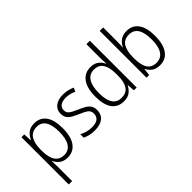

<svg xmlns="http://www.w3.org/2000/svg" viewBox="-81 -1364 2205 2205"><g transform="rotate(-45 1021.0 -262.0)"><path d="M297 -542Q389 -542 439.5 -473.5Q490 -405 490 -269Q490 -132 437.5 -61Q385 10 294 10Q231 10 192.5 -20Q154 -50 137 -91H133Q134 -69 135 -44Q136 -19 136 4V236H81V-532H126L132 -433H136Q155 -478 193.5 -510Q232 -542 297 -542ZM288 -493Q211 -493 174 -437.5Q137 -382 136 -280V-257Q136 -39 286 -39Q356 -39 394.5 -97Q433 -155 433 -269Q433 -378 397.5 -435.5Q362 -493 288 -493Z M917 -138Q917 -68 869.5 -29Q822 10 734 10Q686 10 648 0.5Q610 -9 583 -23V-79Q614 -61 653.5 -50Q693 -39 735 -39Q801 -39 831.5 -64.5Q862 -90 862 -136Q862 -179 830.5 -202.5Q799 -226 737 -251Q694 -270 660.5 -288.5Q627 -307 608 -334.5Q589 -362 589 -406Q589 -469 636 -505.5Q683 -542 763 -542Q805 -542 841.5 -533Q878 -524 909 -510L888 -464Q861 -477 828 -485.5Q795 -494 761 -494Q706 -494 674.5 -471.5Q643 -449 643 -408Q643 -378 657.5 -360Q672 -342 699.5 -327.5Q727 -313 768 -295Q810 -277 844 -258Q878 -239 897.5 -211Q917 -183 917 -138Z M1207 10Q1111 10 1060.5 -59Q1010 -128 1010 -261Q1010 -398 1063 -470Q1116 -542 1210 -542Q1270 -542 1308 -513Q1346 -484 1364 -443H1368Q1367 -466 1365.5 -490.5Q1364 -515 1364 -535V-760H1420V0H1375L1368 -90H1364Q1345 -49 1307.5 -19.5Q1270 10 1207 10ZM1215 -38Q1294 -38 1329.5 -92.5Q1365 -147 1365 -248V-276Q1365 -381 1330 -437Q1295 -493 1218 -493Q1144 -493 1106 -433Q1068 -373 1068 -260Q1068 -152 1104 -95Q1140 -38 1215 -38Z M1636 -536Q1636 -512 1635 -484.5Q1634 -457 1633 -438H1636Q1654 -484 1695 -513Q1736 -542 1796 -542Q1889 -542 1939.5 -472.5Q1990 -403 1990 -268Q1990 -138 1939 -64Q1888 10 1791 10Q1732 10 1694.5 -16.5Q1657 -43 1637 -85H1633L1623 0H1580V-760H1636ZM1788 -493Q1706 -493 1671 -435Q1636 -377 1636 -274V-256Q1636 -148 1671.5 -93.5Q1707 -39 1783 -39Q1857 -39 1895 -97Q1933 -155 1933 -268Q1933 -493 1788 -493Z"/></g></svg>

Font: Noto Sans Arabic SemCond Light
Style: Regular
Weight: 300
Width: 4
Designer: Monotype Design Team, Nadine Chahine, Nizar Qandah and Khaled Hosny
Foundry: Monotype Imaging Inc.
Version: Version 2.012; ttfautohint (v1.8.4.7-5d5b)